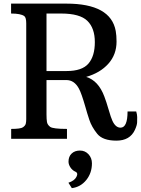

<svg xmlns="http://www.w3.org/2000/svg" viewBox="-20 -752 763 1040"><path d="M40 0ZM632.8 -60.5Q670.9 -60.5 670.9 -148.4H717.8Q723.1 -130.9 723.1 -117.7Q723.1 -104.5 722.7 -89.1Q722.2 -73.7 710.9 -48.8Q684.1 9.8 610.4 9.8Q536.6 9.8 506.6 -27.3Q476.6 -64.5 463.9 -102.8Q451.2 -141.1 443.4 -169.9Q420.9 -248.5 407.2 -272.5Q382.3 -318.4 339.4 -318.4H231.9V-131.3Q231.9 -106.4 234.4 -91.3Q236.8 -76.2 251.7 -64.9Q266.6 -53.7 342.8 -53.7V0H40.5V-53.7Q91.8 -53.7 104.5 -62.7Q117.2 -71.8 119.6 -82Q122.1 -92.3 122.1 -106.9V-625.5Q122.1 -657.2 111.3 -665Q91.8 -678.7 40 -678.7V-732.4H339.8Q580.1 -732.4 606.9 -584Q611.3 -559.6 611.3 -526.9Q611.3 -456.5 567.1 -407Q522.9 -357.4 446.8 -335.4Q512.7 -315.4 544.9 -230Q555.7 -202.1 568.4 -158.2Q581.1 -114.3 588.9 -97.7Q606 -60.5 632.8 -60.5ZM340.8 -367.2Q424.3 -367.2 459 -407.5Q493.7 -447.8 493.7 -523.7Q493.7 -599.6 453.1 -639.2Q412.6 -678.7 311 -678.7H231.9V-367.2ZM351.1 123.5Q351.1 95.7 368.2 79.6Q385.3 63.5 413.1 63.5Q440.9 63.5 459.5 83.7Q478 104 478 132.8Q478 185.1 447.3 223.1Q416.5 261.2 369.1 267.1L350.6 237.8Q383.3 227.1 394 206.1Q404.8 185.1 388.4 178Q372.1 170.9 361.6 155Q351.1 139.2 351.1 123.5Z"/></svg>

Font: Arbutus Slab
Style: Regular
Weight: 400
Version: Version 1.002; ttfautohint (v0.92) -l 10 -r 16 -G 200 -x 7 -